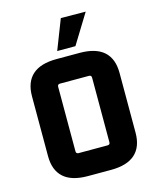

<svg xmlns="http://www.w3.org/2000/svg" viewBox="-126 -940 852 1038"><g transform="rotate(-15 300.0 -421.5)"><path d="M381 -512H219Q205 -512 205 -498V-137Q205 -123 219 -123H381Q395 -123 395 -137V-498Q395 -512 381 -512ZM55 -150V-485Q55 -564 100 -604.5Q145 -645 235 -645H365Q455 -645 500 -604.5Q545 -564 545 -485V-150Q545 -71 500 -30.5Q455 10 365 10H235Q145 10 100 -30.5Q55 -71 55 -150ZM250 -686H352L454 -852L315 -853Z"/></g></svg>

Font: Gemunu Libre ExtraLight ExtraBold
Style: Regular
Weight: 800
Version: Version 1.100